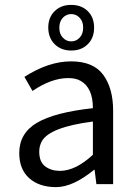

<svg xmlns="http://www.w3.org/2000/svg" viewBox="-20 -747 552 779"><path d="M139.2 -131.8Q139.2 -89.8 163.6 -71.8Q188 -53.7 223.6 -53.7Q287.1 -54.2 356.9 -119.1V-253.9Q182.6 -231.4 149.9 -174.3Q139.2 -154.8 139.2 -131.8ZM58.1 -126Q58.1 -206.1 129.4 -248.5Q200.7 -291 356.9 -308.1Q356.9 -391.6 306.2 -419.4Q287.1 -430.2 256.8 -430.2Q188.5 -430.2 111.8 -377.9L79.1 -435.1Q177.2 -498 268.1 -498Q358.9 -498 398.9 -443.4Q439 -388.7 439 -297.9V0H371.1L363.8 -58.1H361.8Q275.9 12.2 207.5 12.2Q139.2 12.2 98.6 -23.9Q58.1 -60.1 58.1 -126ZM303.2 -674.8Q289.1 -689.9 269 -689.9Q249 -689.9 234.9 -674.8Q220.7 -659.7 220.7 -634.3Q220.7 -608.4 235.4 -593.8Q249 -579.1 269 -579.1Q289.1 -579.1 303.2 -594.2Q317.4 -609.4 317.4 -634.8Q317.4 -660.2 303.2 -674.8ZM175.8 -634.8Q175.8 -676.8 202.1 -702.1Q228.5 -727.5 269 -727.1Q310.1 -727.1 335.9 -702.1Q361.8 -676.8 361.8 -634.8Q361.8 -592.8 335.9 -567.4Q310.1 -542 269 -542Q228 -542 202.1 -567.4Q176.3 -592.8 175.8 -634.8Z"/></svg>

Font: SourceSansPro-Regular
Style: Regular
Weight: 400
Designer: Paul D. Hunt
Foundry: Adobe Systems Incorporated
Version: Version 1.050;PS Version 1.000;hotconv 1.0.70;makeotf.lib2.5